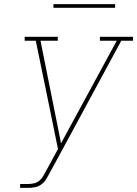

<svg xmlns="http://www.w3.org/2000/svg" viewBox="-20 -914 667 934"><path d="M78 0V-19H118Q132 -19 146.5 -22.5Q161 -26 172 -35.5Q183 -45 190.5 -58Q198 -71 205 -84L262 -189L239 -302L210 -444L154 -716H100V-735H261V-716H177L277 -217L548 -716H466V-735H627V-716H570L272 -165L223 -75Q223 -75 223 -75Q223 -75 223 -75V-74L222 -73Q214 -58 205 -43Q196 -28 182 -17.5Q168 -7 151.5 -3.5Q135 0 118 0ZM240 -876V-894H540V-876Z"/></svg>

Font: Iosevka Slab Thin Extended
Style: Italic
Weight: 100
Width: 7
Italic angle: -9°
Monospace: yes
Designer: Belleve Invis
Foundry: Belleve Invis
Version: Version 11.1.0; ttfautohint (v1.8.3)